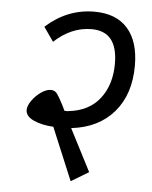

<svg xmlns="http://www.w3.org/2000/svg" viewBox="-51 -722 630 794"><g transform="rotate(5 263.5 -325.5)"><path d="M255 -191 345 -16 272 28 181 -190Q131 -193 98 -208.5Q65 -224 65 -250Q65 -267 80 -288.5Q95 -310 117 -325.5Q139 -341 158 -341Q174 -341 183.5 -328.5Q193 -316 210 -283L221 -260Q224 -260 229 -259.5Q234 -259 237 -260Q322 -269 367 -326.5Q412 -384 412 -472Q412 -606 304 -606Q220 -606 149 -540L108 -599Q197 -679 309 -679Q400 -679 447.5 -625Q495 -571 495 -471Q495 -352 431.5 -278Q368 -204 255 -191Z"/></g></svg>

Font: FiraGO Book
Style: Italic
Weight: 350
Italic angle: -8°
Designer: bBox Type GmbH
Foundry: bBox Type GmbH
Version: Version 1.001